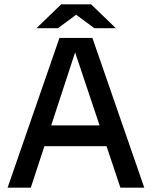

<svg xmlns="http://www.w3.org/2000/svg" viewBox="-20 -865 700 885"><path d="M535 0 304 -690H406L645 0ZM15 0 254 -690H348L122 0ZM146 -191V-287H514V-191ZM415 -735 266 -845H400L514 -735ZM148 -735 262 -845H396L247 -735Z"/></svg>

Font: Radio Canada Big
Style: Regular
Weight: 400
Designer: Étienne Aubert Bonn
Foundry: Coppers and Brasses
Version: Version 1.001